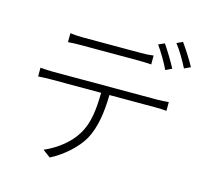

<svg xmlns="http://www.w3.org/2000/svg" viewBox="-122 -982 1244 1165"><g transform="rotate(15 500.0 -399.5)"><path d="M213 -717V-661C236 -663 263 -664 295 -664C348 -664 597 -664 651 -664C676 -664 709 -663 736 -661V-717C709 -713 676 -712 651 -712C597 -712 348 -712 293 -712C262 -712 239 -714 213 -717ZM783 -806 745 -789C772 -751 808 -691 827 -650L866 -669C844 -711 808 -770 783 -806ZM887 -843 850 -826C879 -789 912 -733 934 -689L973 -707C953 -745 914 -806 887 -843ZM92 -468V-413C119 -415 143 -416 174 -416H487C485 -315 478 -226 432 -151C393 -85 320 -27 239 8L287 44C369 2 444 -67 481 -132C523 -209 537 -306 539 -416H828C850 -416 878 -415 898 -413V-468C875 -466 849 -464 828 -464C778 -464 228 -464 174 -464C143 -464 118 -466 92 -468Z"/></g></svg>

Font: Noto Sans HK Light
Style: Regular
Weight: 300
Designer: Ryoko NISHIZUKA 西塚涼子 (kana, bopomofo & ideographs); Paul D. Hunt (Latin, Greek & Cyrillic); Sandoll Communications 산돌커뮤니
Foundry: Adobe
Version: Version 2.004;hotconv 1.0.118;makeotfexe 2.5.65603